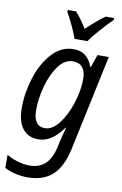

<svg xmlns="http://www.w3.org/2000/svg" viewBox="-107 -825 714 1124"><g transform="rotate(10 250.5 -263.0)"><path d="M2 208V130Q26 146 64.5 158Q103 170 138 170Q195 170 230.5 138Q266 106 282 37L290 0Q297 -32 312 -85H309Q276 -39 240 -14.5Q204 10 160 10Q102 10 69 -32.5Q36 -75 36 -155Q36 -245 65 -336Q94 -427 148.5 -486.5Q203 -546 277 -546Q320 -546 347.5 -523.5Q375 -501 389 -461H393L419 -536H486L365 33Q341 142 286 191Q231 240 139 240Q99 240 63 231Q27 222 2 208ZM361 -384Q361 -427 342 -451Q323 -475 284 -475Q236 -475 199 -425Q162 -375 141.5 -300.5Q121 -226 121 -158Q121 -61 189 -61Q234 -61 273.5 -113Q313 -165 337 -241Q361 -317 361 -384ZM201 -755 202 -766H251Q280 -735 318 -674Q382 -734 427 -766H478L477 -755Q446 -725 405.5 -679.5Q365 -634 347 -606H270Q260 -636 239.5 -680Q219 -724 201 -755Z"/></g></svg>

Font: Noto Sans UI Narrow
Style: Italic
Weight: 400
Width: 4
Italic angle: -12°
Designer: Monotype Design Team
Foundry: Monotype Imaging Inc.
Version: Version 1.001